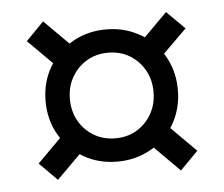

<svg xmlns="http://www.w3.org/2000/svg" viewBox="-41 -605 638 547"><g transform="rotate(-5 278.5 -331.5)"><path d="M277.3 -144Q223.5 -144 180.8 -168.9Q138.1 -193.8 113.2 -236.5Q88.3 -279.1 88.3 -333Q88.3 -386.9 113.2 -429.6Q138.1 -472.3 180.8 -497.1Q223.5 -522 277.4 -522Q318 -522 352.5 -507.7Q387 -493.4 412.5 -468.1Q438 -442.7 452.2 -408.2Q466.5 -373.7 466.5 -333.1Q466.5 -292.5 452.3 -257.9Q438 -223.3 412.5 -197.9Q387 -172.6 352.4 -158.3Q317.9 -144 277.3 -144ZM277.4 -210.6Q312.5 -210.6 339.1 -226.7Q365.6 -242.9 381.3 -270.4Q397 -297.9 397 -333Q397 -368.1 381.3 -395.6Q365.6 -423.1 339 -439.3Q312.4 -455.4 277.3 -455.4Q243.1 -455.4 216.1 -439.3Q189.1 -423.1 173.5 -395.6Q157.8 -368.1 157.8 -333Q157.8 -297.9 173.5 -270.4Q189.1 -242.9 216.2 -226.7Q243.2 -210.6 277.4 -210.6ZM104 -107 53.2 -158 139.1 -244.1 193.3 -196ZM455.4 -103 364.5 -194 413.7 -248 506.6 -155ZM143.7 -414.8 50 -508.3 101 -560.4 193 -468.5ZM415.5 -418.1 364 -468 452.2 -556.4 503.6 -505.2Z"/></g></svg>

Font: TikTok Sans Light
Style: Regular
Weight: 300
Version: Version 4.000